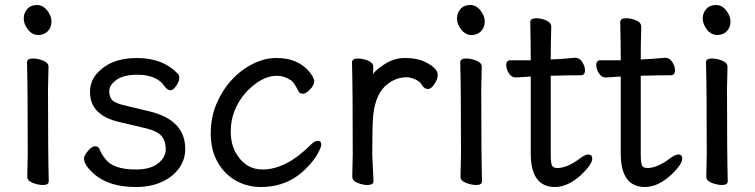

<svg xmlns="http://www.w3.org/2000/svg" viewBox="-20 -724 3019 768"><path d="M152 16Q133 16 111 7.5Q89 -1 89 -17L91 -105Q91 -368 88 -475Q88 -490 112 -490Q131 -490 152.5 -481.5Q174 -473 174 -457L172 -368Q172 -105 175 1Q175 16 152 16ZM75 -650Q75 -672 89 -688Q103 -704 128 -704Q152 -704 169 -682Q186 -660 186 -638Q186 -615 171.5 -599.5Q157 -584 133 -584Q109 -584 92 -605.5Q75 -627 75 -650Z M524 24Q420 24 361 -24Q316 -62 316 -90Q316 -102 332 -120.5Q348 -139 360 -139Q373 -139 378 -128Q385 -109 400 -90Q431 -46 523 -46Q582 -46 612.5 -70.5Q643 -95 643 -127Q643 -159 626.5 -179.5Q610 -200 558.5 -212Q507 -224 457 -236Q340 -263 340 -356Q340 -397 366 -428Q421 -492 527 -492Q633 -492 693 -427Q697 -423 697 -411Q697 -399 685 -381Q673 -363 662 -363Q650 -363 638 -379Q608 -425 529 -425Q473 -425 445 -404Q417 -383 417 -360Q417 -336 429 -323.5Q441 -311 480 -302L576 -279Q721 -245 721 -128Q721 -86 696.5 -51.5Q672 -17 627.5 3.5Q583 24 524 24Z M1023 24Q969 24 923.5 -1.5Q878 -27 850.5 -75.5Q823 -124 823 -190Q823 -255 846 -309Q869 -363 906.5 -404Q944 -445 991.5 -468.5Q1039 -492 1084 -492Q1128 -492 1157 -480Q1186 -468 1203.5 -451.5Q1221 -435 1229 -420.5Q1237 -406 1237 -401Q1237 -383 1220 -366Q1203 -349 1192 -349Q1180 -349 1175 -357Q1156 -395 1145 -402Q1117 -421 1088 -421Q1027 -421 965 -356Q903 -286 903 -199Q903 -149 922 -115Q960 -46 1030 -46Q1124 -46 1222 -144Q1239 -161 1250 -161Q1265 -161 1265 -146Q1265 -135 1250.5 -108.5Q1236 -82 1206 -52Q1133 24 1023 24Z M1450 16Q1431 16 1410 7.5Q1389 -1 1389 -18L1391 -106Q1391 -367 1388 -474Q1388 -490 1412 -490Q1431 -490 1452 -481.5Q1473 -473 1473 -458Q1473 -436 1472 -428Q1483 -444 1518 -467Q1556 -492 1599 -492Q1641 -492 1668 -481.5Q1695 -471 1713 -456Q1731 -441 1731 -424Q1731 -408 1718 -388Q1705 -368 1692 -368Q1678 -368 1670 -381Q1661 -398 1641 -406.5Q1621 -415 1607 -415Q1567 -415 1533 -390Q1483 -354 1473 -265Q1469 -230 1469 -106L1474 0Q1474 16 1450 16Z M1885 16Q1866 16 1844 7.5Q1822 -1 1822 -17L1824 -105Q1824 -368 1821 -475Q1821 -490 1845 -490Q1864 -490 1885.5 -481.5Q1907 -473 1907 -457L1905 -368Q1905 -105 1908 1Q1908 16 1885 16ZM1808 -650Q1808 -672 1822 -688Q1836 -704 1861 -704Q1885 -704 1902 -682Q1919 -660 1919 -638Q1919 -615 1904.5 -599.5Q1890 -584 1866 -584Q1842 -584 1825 -605.5Q1808 -627 1808 -650Z M2200 24Q2103 24 2103 -110V-418L2043 -414Q2026 -414 2015.5 -431Q2005 -448 2005 -464Q2005 -483 2022 -483H2103Q2103 -556 2101 -635Q2101 -651 2125 -651Q2144 -651 2164.5 -642.5Q2185 -634 2185 -617Q2183 -552 2183 -486Q2229 -488 2281 -493Q2298 -493 2309 -476Q2320 -459 2320 -443Q2320 -423 2303 -423Q2255 -423 2183 -421V-108Q2183 -70 2188.5 -61Q2194 -52 2210 -52Q2250 -52 2302 -92Q2321 -106 2333 -106Q2349 -106 2349 -90Q2349 -66 2302 -22Q2250 24 2200 24Z M2560 24Q2463 24 2463 -110V-418L2403 -414Q2386 -414 2375.5 -431Q2365 -448 2365 -464Q2365 -483 2382 -483H2463Q2463 -556 2461 -635Q2461 -651 2485 -651Q2504 -651 2524.5 -642.5Q2545 -634 2545 -617Q2543 -552 2543 -486Q2589 -488 2641 -493Q2658 -493 2669 -476Q2680 -459 2680 -443Q2680 -423 2663 -423Q2615 -423 2543 -421V-108Q2543 -70 2548.5 -61Q2554 -52 2570 -52Q2610 -52 2662 -92Q2681 -106 2693 -106Q2709 -106 2709 -90Q2709 -66 2662 -22Q2610 24 2560 24Z M2868 16Q2849 16 2827 7.5Q2805 -1 2805 -17L2807 -105Q2807 -368 2804 -475Q2804 -490 2828 -490Q2847 -490 2868.5 -481.5Q2890 -473 2890 -457L2888 -368Q2888 -105 2891 1Q2891 16 2868 16ZM2791 -650Q2791 -672 2805 -688Q2819 -704 2844 -704Q2868 -704 2885 -682Q2902 -660 2902 -638Q2902 -615 2887.5 -599.5Q2873 -584 2849 -584Q2825 -584 2808 -605.5Q2791 -627 2791 -650Z"/></svg>

Font: LXGW WenKai Medium
Style: Regular
Weight: 500
Designer: LXGW / Fontworks Inc.
Foundry: LXGW / Fontworks Inc.
Version: Version 1.501; October 10, 2024